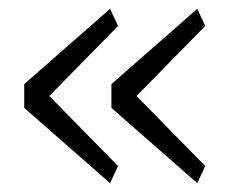

<svg xmlns="http://www.w3.org/2000/svg" viewBox="-20 -506 537 436"><path d="M230 -90 35 -261V-315L230 -486L248 -447L92 -288L248 -129ZM428 -90 233 -261V-315L428 -486L446 -447L290 -288L446 -129Z"/></svg>

Font: IBM Plex Sans Thai Light
Style: Regular
Weight: 300
Designer: Mike Abbink, Paul van der Laan, Pieter van Rosmalen, Ben Mitchell, Mark Frömberg
Foundry: Bold Monday
Version: Version 1.2